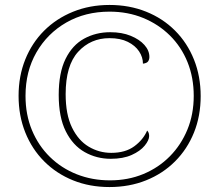

<svg xmlns="http://www.w3.org/2000/svg" viewBox="-20 -745 885 775"><path d="M422 10Q342 10 275 -17Q208 -44 158.5 -93.5Q109 -143 82 -210.5Q55 -278 55 -358Q55 -438 82 -505Q109 -572 158 -621Q207 -670 274.5 -697.5Q342 -725 422 -725Q502 -725 569.5 -698Q637 -671 686.5 -621.5Q736 -572 763 -504.5Q790 -437 790 -357Q790 -277 763 -210Q736 -143 686.5 -93.5Q637 -44 569.5 -17Q502 10 422 10ZM427 -104Q370 -104 322 -131Q274 -158 245.5 -215Q217 -272 217 -362Q217 -451 244.5 -507Q272 -563 319.5 -589Q367 -615 425 -615Q472 -615 507.5 -600.5Q543 -586 563 -563.5Q583 -541 583 -515Q583 -505 578 -497.5Q573 -490 557 -488Q557 -514 541.5 -537.5Q526 -561 496 -576Q466 -591 422 -591Q346 -591 295.5 -536Q245 -481 245 -365Q245 -283 270.5 -230.5Q296 -178 338 -153Q380 -128 429 -128Q486 -128 522 -154.5Q558 -181 574 -218Q579 -213 580.5 -207Q582 -201 582 -196Q582 -179 564 -157Q546 -135 511.5 -119.5Q477 -104 427 -104ZM424 -17Q497 -17 558.5 -42.5Q620 -68 665.5 -114Q711 -160 736.5 -222Q762 -284 762 -358Q762 -432 737 -494Q712 -556 666 -601.5Q620 -647 558 -672.5Q496 -698 422 -698Q324 -698 247.5 -654Q171 -610 127 -533.5Q83 -457 83 -358Q83 -282 109 -219.5Q135 -157 181.5 -111.5Q228 -66 290 -41.5Q352 -17 424 -17Z"/></svg>

Font: Noto Serif Bengali Thin
Style: Regular
Weight: 250
Version: Version 2.003